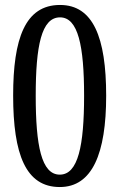

<svg xmlns="http://www.w3.org/2000/svg" viewBox="-20 -744 482 774"><path d="M221 10C352 10 408 -125 408 -358C408 -594 355 -724 222 -724C81 -724 33 -588 33 -359C33 -121 84 10 221 10ZM221 -40C147 -40 124 -157 124 -358C124 -559 147 -674 222 -674C295 -674 319 -559 319 -358C319 -157 295 -40 221 -40Z"/></svg>

Font: Noto Serif Devanagari ExtraCondensed
Style: Regular
Weight: 400
Width: 2
Designer: Universal Thirst, Indian Type Foundry and the Monotype Design Team
Foundry: Monotype Imaging Inc.
Version: Version 2.004